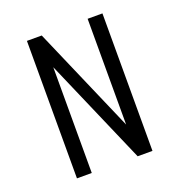

<svg xmlns="http://www.w3.org/2000/svg" viewBox="-120 -751 797 853"><g transform="rotate(-20 278.5 -325.0)"><path d="M170 0H100V-650H170L387 -150V-650H457V0H387L170 -500Z"/></g></svg>

Font: Unica One
Style: Regular
Weight: 400
Designer: Eduardo Rodriguez Tunni
Foundry: Eduardo Rodriguez Tunni
Version: Version 1.001